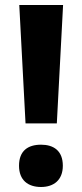

<svg xmlns="http://www.w3.org/2000/svg" viewBox="-20 -734 328 767"><path d="M207 -241 232 -714H57L82 -241ZM56 -72C56 -14 92 13 144 13C194 13 231 -14 231 -72C231 -132 194 -156 144 -156C92 -156 56 -132 56 -72Z"/></svg>

Font: Noto Sans Khmer SemiCondensed
Style: Bold
Weight: 700
Width: 4
Designer: Danh Hong and the Monotype Design Team
Foundry: Monotype Imaging Inc.
Version: Version 2.004